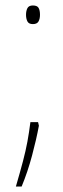

<svg xmlns="http://www.w3.org/2000/svg" viewBox="-20 -552 231 701"><path d="M75 -498Q75 -512 80 -522Q85 -532 100 -532Q116 -532 121 -523Q126 -514 126 -498Q126 -483 120.5 -473.5Q115 -464 100 -464Q85 -464 80 -474Q75 -484 75 -498ZM122 -93Q113 -44 97 16Q81 76 59 129H38Q54 74 64 36Q74 -2 80 -34.5Q86 -67 91 -106H119Z"/></svg>

Font: Noto Sans Bengali Condensed Thin
Style: Regular
Weight: 100
Width: 3
Designer: Joana Ranito - Universal Thirst; Jelle Bosma - Monotype Design Team
Foundry: Universal Thirst ehf.
Version: Version 3.000; ttfautohint (v1.8.4.7-5d5b)